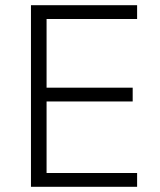

<svg xmlns="http://www.w3.org/2000/svg" viewBox="-20 -718 614 738"><path d="M99 0V-698H507V-645H159V-381H490V-328H159V-53H507V0Z"/></svg>

Font: IBM Plex Thai Light
Style: Regular
Weight: 300
Designer: Mike Abbink, Paul van der Laan, Pieter van Rosmalen, Ben Mitchell, Mark Frömberg
Foundry: Bold Monday
Version: Version 1.0